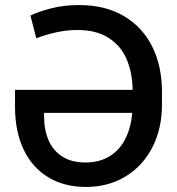

<svg xmlns="http://www.w3.org/2000/svg" viewBox="-20 -737 707 767"><path d="M627 -371.1V-318.4Q627 -223.1 588.6 -148.4Q550.3 -73.7 481.4 -32Q412.6 9.8 323.2 9.8Q236.3 9.8 172.4 -29.1Q108.4 -67.9 74.2 -140.1Q40 -212.4 40 -310.5V-377.9H509.8Q508.8 -446.3 486.1 -500Q463.4 -553.7 414.3 -585.4Q365.2 -617.2 289.1 -617.2Q246.1 -617.2 202.6 -607.4Q159.2 -597.7 125 -584L101.6 -674.8Q128.9 -689 181.4 -702.9Q233.9 -716.8 295.9 -716.8Q401.4 -716.8 476.1 -672.1Q550.8 -627.4 588.9 -549.3Q627 -471.2 627 -371.1ZM321.3 -87.9Q377.9 -87.9 418.5 -113.3Q459 -138.7 481.2 -183.3Q503.4 -228 508.3 -286.1H156.2V-271.5Q156.2 -217.8 174.1 -176.5Q191.9 -135.3 229 -111.6Q266.1 -87.9 321.3 -87.9Z"/></svg>

Font: Pretendard Std Medium
Style: Regular
Weight: 500
Designer: Base glyphs from Inter by Rasmus Andersson; Hangeul glyphs from Noto Sans CJK(Source Han Sans) by Jang Soo-young and Kan
Foundry: Kil Hyung-jin
Version: Version 1.309